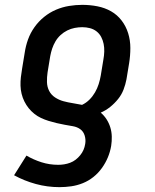

<svg xmlns="http://www.w3.org/2000/svg" viewBox="-20 -558 640 791"><path d="M225 213Q175 213 127.5 200Q80 187 38 164L89 83Q118 100 151 110.5Q184 121 220 121Q232 121 244.5 119Q257 117 269 112.5Q281 108 291.5 100Q302 92 310.5 81.5Q319 71 324 59.5Q329 48 331 35Q334 18 329 1Q324 -16 311 -25.5Q298 -35 280.5 -38Q263 -41 246.5 -44Q230 -47 213 -51Q196 -55 180 -60Q164 -65 149 -72Q134 -79 121 -89.5Q108 -100 98 -112.5Q88 -125 80.5 -140Q73 -155 69 -171.5Q65 -188 64.5 -205Q64 -222 66 -240Q68 -258 71 -275L82 -342Q86 -369 95.5 -395.5Q105 -422 122 -446Q139 -470 162 -488.5Q185 -507 211 -518Q237 -529 264.5 -533.5Q292 -538 319 -538Q351 -538 381.5 -532Q412 -526 437.5 -511.5Q463 -497 481 -473.5Q499 -450 508 -421Q517 -392 517 -360.5Q517 -329 512 -298L501 -231Q497 -210 489 -189Q481 -168 466.5 -150Q452 -132 434 -117.5Q416 -103 395 -94Q409 -82 419 -66.5Q429 -51 434.5 -33Q440 -15 440.5 4.5Q441 24 438 43Q434 67 424.5 90Q415 113 400 134Q385 155 365 171Q345 187 321.5 196.5Q298 206 273.5 209.5Q249 213 225 213ZM318 -126Q335 -134 348.5 -147.5Q362 -161 371.5 -177.5Q381 -194 386.5 -211.5Q392 -229 395 -246L406 -313Q409 -329 409.5 -345.5Q410 -362 407 -377Q404 -392 397 -405.5Q390 -419 378 -428.5Q366 -438 350.5 -442Q335 -446 319 -446Q304 -446 288 -443Q272 -440 257 -432.5Q242 -425 229.5 -413.5Q217 -402 208.5 -387.5Q200 -373 195 -358Q190 -343 187 -327L176 -260Q173 -240 173.5 -220Q174 -200 182.5 -183.5Q191 -167 207 -156.5Q223 -146 241.5 -141Q260 -136 279.5 -133Q299 -130 318 -126Z"/></svg>

Font: Iosevka Curly Slab SmBdExObl
Style: Regular
Weight: 600
Width: 7
Italic angle: -9°
Monospace: yes
Designer: Belleve Invis
Foundry: Belleve Invis
Version: Version 11.1.0; ttfautohint (v1.8.3)